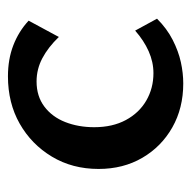

<svg xmlns="http://www.w3.org/2000/svg" viewBox="-19 -451 481 483"><g transform="rotate(-90 221.5 -209.5)"><path d="M253 11Q191 11 142.5 -16.5Q94 -44 66 -92Q38 -140 38 -202Q38 -268 69 -319.5Q100 -371 152 -400.5Q204 -430 271 -430Q314 -430 349 -416.5Q384 -403 411 -378L370 -302Q344 -329 316.5 -343.5Q289 -358 258 -358Q221 -358 195 -338.5Q169 -319 156 -286Q143 -253 143 -213Q143 -167 161 -133.5Q179 -100 210 -82Q241 -64 279 -64Q307 -64 334 -76Q361 -88 386 -110L416 -55Q391 -30 362.5 -15.5Q334 -1 306.5 5Q279 11 253 11Z"/></g></svg>

Font: Ysabeau Infant SemiBold
Style: Regular
Weight: 600
Designer: Christian Thalmann (Catharsis Fonts)
Version: Version 2.002; featfreeze: ss01,ss02,lnum